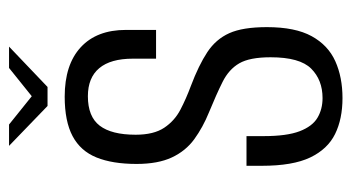

<svg xmlns="http://www.w3.org/2000/svg" viewBox="-192 -560 759 414"><g transform="rotate(-90 187.0 -352.5)"><path d="M183 7Q138 7 105.5 -9Q73 -25 55 -62.5Q37 -100 37 -167V-200Q53 -200 69.5 -200Q86 -200 101 -200V-163Q101 -113 111.5 -85.5Q122 -58 140.5 -47Q159 -36 183 -36Q222 -36 246.5 -60.5Q271 -85 271 -148Q271 -193 258 -215.5Q245 -238 218 -251.5Q191 -265 152 -281Q120 -294 94.5 -312.5Q69 -331 55 -361Q41 -391 41 -437Q41 -489 55 -523.5Q69 -558 101 -575Q133 -592 186 -592Q255 -592 292.5 -557.5Q330 -523 330 -460V-395Q315 -395 299.5 -395Q284 -395 268 -395V-445Q268 -493 247.5 -517.5Q227 -542 187 -542Q143 -542 123.5 -516.5Q104 -491 104 -439Q104 -400 119 -377.5Q134 -355 158 -342.5Q182 -330 209 -320Q254 -303 282 -284.5Q310 -266 323 -237Q336 -208 336 -156Q336 -95 316.5 -59.5Q297 -24 262.5 -8.5Q228 7 183 7ZM166 -629 80 -712H126L187 -663L248 -712H294L207 -629Z"/></g></svg>

Font: Alumni Sans
Style: Regular
Weight: 400
Designer: Robert E. Leuschke
Foundry: Robert E. Leuschke
Version: Version 1.018